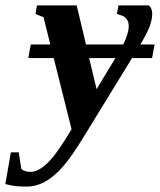

<svg xmlns="http://www.w3.org/2000/svg" viewBox="-120 -479 596 715"><path d="M446.8 -428.2Q446.8 -406.2 437.3 -380.6Q427.7 -355 402.8 -313.5H455.6L446.3 -262.7H371.6L192.9 28.8Q146 105.5 114 141.8Q82 178.2 48.8 197Q15.6 215.8 -21.5 215.8Q-46.4 215.8 -61.3 214.1Q-76.2 212.4 -100.1 206.5L-79.6 88.4H-50.3L-40.5 149.9Q-28.3 161.1 -6.3 161.1Q22.9 161.1 57.6 127.4Q92.3 93.8 146.5 2.4L80.1 -262.7H-14.6L-5.4 -313.5H67.4L42 -415L12.2 -426.8L17.6 -459H165.5L200.2 -313.5H338.9Q359.4 -354.5 359.4 -381.3Q359.4 -394 355.2 -402.1Q351.1 -410.2 344.2 -415.5Q337.4 -420.9 315.4 -427.2L321.3 -459H434.1Q446.8 -447.8 446.8 -428.2ZM239.7 -147 309.6 -262.7H211.9Z"/></svg>

Font: Tinos
Style: Bold Italic
Weight: 700
Italic angle: -16.333°
Designer: Steve Matteson
Foundry: Monotype Imaging Inc.
Version: Version 1.23